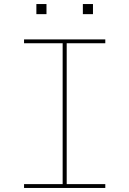

<svg xmlns="http://www.w3.org/2000/svg" viewBox="-20 -930 640 950"><path d="M99 0V-19H290V-716H99V-735H501V-716H310V-19H501V0ZM390 -860V-910H440V-860ZM160 -860V-910H210V-860Z"/></svg>

Font: Iosevka SS04 Thin Extended
Style: Regular
Weight: 100
Width: 7
Monospace: yes
Designer: Belleve Invis
Foundry: Belleve Invis
Version: Version 19.0.0; ttfautohint (v1.8.4)